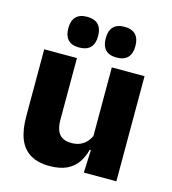

<svg xmlns="http://www.w3.org/2000/svg" viewBox="-105 -770 776 867"><g transform="rotate(15 283.0 -336.5)"><path d="M46.5 -491.5H199.5V-202.5Q199.5 -175.5 206.5 -155.8Q213.5 -136 230 -125.2Q246.5 -114.5 275 -114.5Q299 -114.5 316.8 -123Q334.5 -131.5 346.8 -146Q359 -160.5 365 -178L388.5 -106.5H362.5Q354.5 -73.5 336.2 -46.5Q318 -19.5 286.2 -4Q254.5 11.5 205 11.5Q150.5 11.5 115.2 -9.8Q80 -31 63.2 -73Q46.5 -115 46.5 -178ZM362.5 -491.5H515.5V0H363.5L368.5 -123L362.5 -137ZM196 -540Q161.5 -540 144.2 -558.2Q127 -576.5 127 -609.5V-613.5Q127 -647 144.2 -665.2Q161.5 -683.5 196 -683.5Q231.5 -683.5 248.8 -665.2Q266 -647 266 -613.5V-609.5Q266 -576.5 248.8 -558.2Q231.5 -540 196 -540ZM371 -540Q336 -540 319 -558.2Q302 -576.5 302 -609.5V-613.5Q302 -647 319 -665.2Q336 -683.5 371 -683.5Q406 -683.5 423.2 -665.2Q440.5 -647 440.5 -613.5V-609.5Q440.5 -576.5 423.2 -558.2Q406 -540 371 -540Z"/></g></svg>

Font: Anek Devanagari Medium
Style: Bold
Weight: 700
Version: Version 1.003